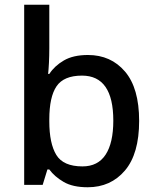

<svg xmlns="http://www.w3.org/2000/svg" viewBox="-20 -780 660 810"><path d="M188 -577Q188 -544 186.5 -515Q185 -486 183 -468H188Q210 -502 249.5 -525Q289 -548 351 -548Q448 -548 507.5 -478Q567 -408 567 -270Q567 -131 507 -60.5Q447 10 350 10Q287 10 248.5 -12.5Q210 -35 188 -65H180L160 0H82V-760H188ZM326 -461Q249 -461 218.5 -416Q188 -371 188 -276V-268Q188 -175 217.5 -126.5Q247 -78 328 -78Q393 -78 425.5 -127.5Q458 -177 458 -271Q458 -461 326 -461Z"/></svg>

Font: Noto Sans Myanmar UI Medium
Style: Regular
Weight: 500
Designer: Monotype Design Team
Foundry: Monotype Imaging Inc.
Version: Version 2.103; ttfautohint (v1.8.4.7-5d5b)